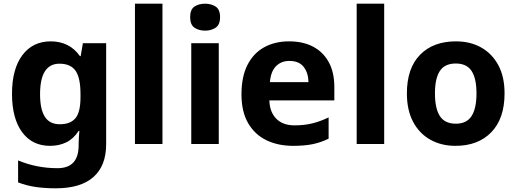

<svg xmlns="http://www.w3.org/2000/svg" viewBox="-20 -780 2798 1040"><path d="M255 -556Q305 -556 345 -536Q385 -516 413 -476H417L429 -546H555V1Q555 118 486 179Q417 240 282 240Q224 240 174.5 233Q125 226 78 208V89Q179 131 291 131Q349 131 377.5 100Q406 69 406 7V-4Q406 -21 407.5 -39Q409 -57 410 -71H406Q378 -28 339 -9Q300 10 251 10Q154 10 99.5 -64.5Q45 -139 45 -272Q45 -406 101 -481Q157 -556 255 -556ZM302 -435Q250 -435 223.5 -394Q197 -353 197 -270Q197 -188 223 -147.5Q249 -107 304 -107Q361 -107 388.5 -139.5Q416 -172 416 -253V-271Q416 -359 389 -397Q362 -435 302 -435Z M860 0H711V-760H860Z M1165 -546V0H1016V-546ZM1091 -760Q1124 -760 1148 -744.5Q1172 -729 1172 -687Q1172 -646 1148 -630Q1124 -614 1091 -614Q1057 -614 1033.5 -630Q1010 -646 1010 -687Q1010 -729 1033.5 -744.5Q1057 -760 1091 -760Z M1546 -556Q1622 -556 1676.5 -527Q1731 -498 1761 -443Q1791 -388 1791 -308V-236H1439Q1441 -173 1476.5 -137Q1512 -101 1575 -101Q1628 -101 1671 -111.5Q1714 -122 1760 -144V-29Q1720 -9 1675.5 0.5Q1631 10 1568 10Q1486 10 1423 -20.5Q1360 -51 1324 -113Q1288 -175 1288 -269Q1288 -365 1320.5 -428.5Q1353 -492 1411 -524Q1469 -556 1546 -556ZM1547 -450Q1504 -450 1475.5 -422Q1447 -394 1442 -335H1651Q1650 -385 1625 -417.5Q1600 -450 1547 -450Z M2061 0H1912V-760H2061Z M2713 -274Q2713 -138 2641.5 -64Q2570 10 2447 10Q2371 10 2311.5 -23Q2252 -56 2218 -119.5Q2184 -183 2184 -274Q2184 -410 2255 -483Q2326 -556 2450 -556Q2527 -556 2586 -523Q2645 -490 2679 -427.5Q2713 -365 2713 -274ZM2336 -274Q2336 -193 2362.5 -151.5Q2389 -110 2449 -110Q2508 -110 2534.5 -151.5Q2561 -193 2561 -274Q2561 -355 2534.5 -395.5Q2508 -436 2449 -436Q2389 -436 2362.5 -395.5Q2336 -355 2336 -274Z"/></svg>

Font: Noto Sans Nag Mundari
Style: Bold
Weight: 700
Version: Version 1.000